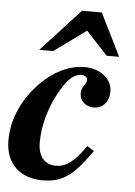

<svg xmlns="http://www.w3.org/2000/svg" viewBox="-56 -730 552 783"><g transform="rotate(5 219.5 -338.5)"><path d="M318 -142C270 -75 239 -51 196 -51C152 -51 123 -82 123 -140C123 -207 143 -280 176 -341C204 -392 231 -429 269 -429C281 -429 293 -422 293 -412C293 -390 272 -384 272 -354C272 -324 296 -301 330 -301C367 -301 392 -330 392 -372C392 -425 340 -462 280 -462C213 -462 151 -429 100 -377C38 -315 -5 -230 -5 -138C-5 -40 57 13 148 13C181 13 208 7 231 -5C276 -28 308 -72 346 -124ZM364 -516H415L329 -690H248L88 -516H145L276 -611Z"/></g></svg>

Font: XITS
Style: Bold Italic
Weight: 700
Italic angle: -16.33°
Designer: MicroPress Inc., with final additions and corrections provided by Coen Hoffman, Elsevier (retired)
Version: Version 1.105